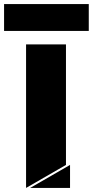

<svg xmlns="http://www.w3.org/2000/svg" viewBox="-72 -923 456 943"><path d="M-52 -771H364V-903H-52ZM252 -705H56V0L252 -113ZM272 0V-113L76 0Z"/></svg>

Font: Poppins STUK1
Style: Regular
Weight: 400
Designer: Jonny Pinhorn (original), Sammy Jo Hughes (modified version)
Foundry: Type Mafia
Version: Version 1.002;hotconv 1.0.109;makeotfexe 2.5.65596